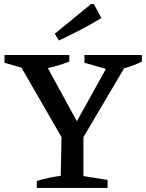

<svg xmlns="http://www.w3.org/2000/svg" viewBox="-20 -919 715 939"><path d="M160 0V-34Q219 -52 277 -59L281 -248L85 -588L2 -612V-650H319V-618Q269 -598 214 -586L356 -326L498 -582L393 -612V-650H674V-618Q632 -597 587 -585L388 -248V-58L506 -39V0ZM268 -721 248 -754 425 -899H439L476 -831Q426 -800 373.5 -773Q321 -746 268 -721Z"/></svg>

Font: Piazzolla Medium
Style: Regular
Weight: 500
Designer: Juan Pablo del Peral
Foundry: Huerta Tipografica
Version: Version 1.330